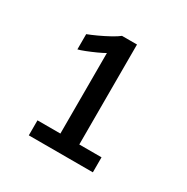

<svg xmlns="http://www.w3.org/2000/svg" viewBox="-107 -820 591 606"><g transform="rotate(30 188.5 -516.5)"><path d="M73.2 -307.1V-361.8H156.7V-655.3Q147.5 -649.9 129.9 -641.8Q112.3 -633.8 95.5 -627.2Q78.6 -620.6 70.3 -618.7V-674.3Q83.5 -679.2 103.8 -688.5Q124 -697.8 143.1 -708.3Q162.1 -718.8 170.9 -726.1H225.6V-361.8H306.6V-307.1Z"/></g></svg>

Font: Comme
Style: Regular
Weight: 400
Designer: Vernon Adams
Foundry: Vernon Adams
Version: Version 1.000;gftools[0.9.27]